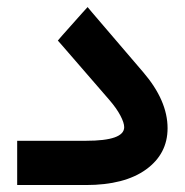

<svg xmlns="http://www.w3.org/2000/svg" viewBox="-20 -531 530 551"><path d="M226.6 0H48.8H29.3V-19.5V-107.4V-127H48.8H227.1Q336.4 -127 336.4 -166Q336.4 -178.7 325.4 -199.5Q314.5 -220.2 293.9 -244.1L157.2 -401.9L146 -414.6L157.2 -427.7L216.3 -494.1L231.4 -510.7L245.6 -493.7L391.1 -323.7Q460.9 -242.2 460.9 -163.1Q460.9 -89.4 399.2 -44.7Q337.4 0 226.6 0Z"/></svg>

Font: Shabnam FD
Style: Bold-FD
Weight: 700
Foundry: DejaVu fonts team - Redesigned by Saber Rastikerdar - Based on Vazir font
Version: Version 5.0.1